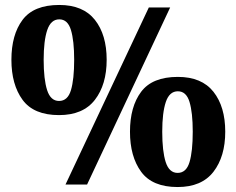

<svg xmlns="http://www.w3.org/2000/svg" viewBox="-20 -744 953 774"><path d="M218 -280Q116 -280 71 -341.5Q26 -403 26 -503Q26 -604 71 -664Q116 -724 219 -724Q315 -724 362.5 -664Q410 -604 410 -503Q410 -403 362.5 -341.5Q315 -280 218 -280ZM244 0 580 -714H666L331 0ZM218 -337Q253 -337 266 -380.5Q279 -424 279 -503Q279 -580 266 -623Q253 -666 219 -666Q185 -666 170.5 -623Q156 -580 156 -503Q156 -424 170 -380.5Q184 -337 218 -337ZM696 10Q594 10 549 -51.5Q504 -113 504 -213Q504 -314 549 -374Q594 -434 697 -434Q793 -434 840.5 -374Q888 -314 888 -213Q888 -113 840.5 -51.5Q793 10 696 10ZM696 -47Q731 -47 744 -90.5Q757 -134 757 -213Q757 -290 744 -333Q731 -376 697 -376Q663 -376 648.5 -333Q634 -290 634 -213Q634 -134 648 -90.5Q662 -47 696 -47Z"/></svg>

Font: Noto Serif Ethiopic Black
Style: Regular
Weight: 900
Designer: Monotype Design Team
Foundry: Monotype Imaging Inc.
Version: Version 2.102; ttfautohint (v1.8.4.7-5d5b)